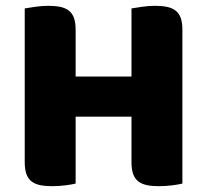

<svg xmlns="http://www.w3.org/2000/svg" viewBox="-20 -635 712 660"><path d="M607 -4Q596 -1 572.5 2Q549 5 526 5Q503 5 485.5 1.5Q468 -2 456 -11Q444 -20 438 -36Q432 -52 432 -78V-234H240V-4Q229 -1 205.5 2Q182 5 159 5Q136 5 118.5 1.5Q101 -2 89 -11Q77 -20 71 -36Q65 -52 65 -78V-606Q76 -608 100 -611.5Q124 -615 146 -615Q169 -615 186.5 -611.5Q204 -608 216 -599Q228 -590 234 -574Q240 -558 240 -532V-372H432V-606Q443 -608 467 -611.5Q491 -615 513 -615Q536 -615 553.5 -611.5Q571 -608 583 -599Q595 -590 601 -574Q607 -558 607 -532Z"/></svg>

Font: Baloo Tammudu
Style: Regular
Weight: 400
Designer: Omkar Shende and Ek Type
Foundry: Ek Type
Version: Version 1.443;PS 1.000;hotconv 16.6.51;makeotf.lib2.5.65220;